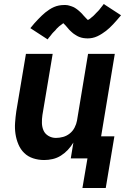

<svg xmlns="http://www.w3.org/2000/svg" viewBox="-20 -788 640 955"><path d="M506 147H390L415 0H332L345 -79Q333 -59 317.5 -42.5Q302 -26 283 -14Q264 -2 242.5 3Q221 8 200 8Q171 8 145 -0.5Q119 -9 100.5 -27Q82 -45 71.5 -70Q61 -95 57 -122Q53 -149 55 -177.5Q57 -206 61 -234L109 -520H242L191 -216Q188 -196 188.5 -176Q189 -156 196.5 -139Q204 -122 221 -112Q238 -102 258 -102Q276 -102 294 -107Q312 -112 327 -124Q342 -136 351 -153.5Q360 -171 363 -188L418 -520H551L483 -110H549ZM217 -592 131 -648Q141 -661 151 -672Q161 -683 170 -692.5Q179 -702 188 -710.5Q197 -719 205.5 -726Q214 -733 225.5 -740.5Q237 -748 248.5 -753Q260 -758 272.5 -760.5Q285 -763 297 -763Q302 -763 307 -763Q312 -763 317 -762Q322 -761 326.5 -759.5Q331 -758 336 -756.5Q341 -755 345 -753Q349 -751 352.5 -749Q356 -747 360 -744Q364 -741 368 -738Q372 -735 375.5 -731.5Q379 -728 382.5 -725Q386 -722 388.5 -719Q391 -716 393.5 -713Q396 -710 400.5 -705.5Q405 -701 408 -697.5Q411 -694 414.5 -691Q418 -688 417 -687Q417 -686 416.5 -686Q416 -686 415 -686H414Q414 -687 418 -689Q422 -691 425 -693Q428 -695 431.5 -698Q435 -701 436.5 -702.5Q438 -704 440.5 -705.5Q443 -707 444.5 -709Q446 -711 448.5 -713Q451 -715 453 -717.5Q455 -720 457.5 -722.5Q460 -725 462.5 -727.5Q465 -730 468 -733Q471 -736 473.5 -739Q476 -742 478.5 -745.5Q481 -749 484 -752.5Q487 -756 490 -760Q493 -764 496 -768L582 -712Q571 -699 561.5 -688Q552 -677 543 -667.5Q534 -658 525 -649.5Q516 -641 507.5 -634.5Q499 -628 487.5 -620.5Q476 -613 464 -607.5Q452 -602 440 -599.5Q428 -597 416 -597Q411 -597 406 -597.5Q401 -598 396 -598.5Q391 -599 386 -600.5Q381 -602 376.5 -603.5Q372 -605 368 -607Q364 -609 360 -611.5Q356 -614 352 -616.5Q348 -619 344 -622Q340 -625 336.5 -628.5Q333 -632 329.5 -635Q326 -638 323.5 -641Q321 -644 318.5 -647Q316 -650 312 -654.5Q308 -659 305 -662.5Q302 -666 298.5 -669Q295 -672 295 -674H298L294 -672Q290 -669 287.5 -667Q285 -665 281.5 -662.5Q278 -660 276 -658.5Q274 -657 272 -655Q270 -653 268 -651Q266 -649 263.5 -647Q261 -645 259.5 -642.5Q258 -640 255.5 -637.5Q253 -635 250.5 -632.5Q248 -630 245 -627Q242 -624 239.5 -621Q237 -618 234.5 -614.5Q232 -611 229 -607.5Q226 -604 222.5 -600Q219 -596 217 -592Z"/></svg>

Font: Iosevka Extrabold Extended
Style: Italic
Weight: 800
Width: 7
Italic angle: -9°
Monospace: yes
Designer: Belleve Invis
Foundry: Belleve Invis
Version: Version 32.5.0; ttfautohint (v1.8.4)